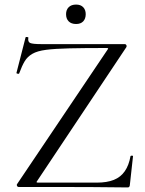

<svg xmlns="http://www.w3.org/2000/svg" viewBox="-20 -818 635 840"><path d="M55 -13 450 -600Q454 -605 453 -606.5Q452 -608 445 -608Q348 -608 284 -606.5Q220 -605 181.5 -600Q143 -595 121.5 -582.5Q100 -570 88 -550Q76 -530 64 -497Q63 -494 57 -495.5Q51 -497 52 -499L92 -655Q93 -657 99 -656Q105 -655 104 -653Q101 -635 112 -630Q123 -625 161 -625Q221 -625 308 -625Q395 -625 526 -625Q531 -625 533 -620.5Q535 -616 533 -612L143 -27Q139 -22 140 -20.5Q141 -19 148 -19Q231 -19 296.5 -19Q362 -19 403 -19Q448 -19 478 -31Q508 -43 526 -69Q544 -95 551 -135Q552 -137 557 -137Q562 -137 562 -135L548 -8Q548 -5 546 -1.5Q544 2 539 2Q465 1 382.5 0.5Q300 0 217.5 0Q135 0 61 0Q57 0 54.5 -4.5Q52 -9 55 -13ZM313 -713Q292 -713 280.5 -724.5Q269 -736 269 -756Q269 -775 280.5 -786.5Q292 -798 313 -798Q333 -798 344 -786.5Q355 -775 355 -756Q355 -736 344 -724.5Q333 -713 313 -713Z"/></svg>

Font: Cormorant Light
Style: Regular
Weight: 400
Version: Version 4.000